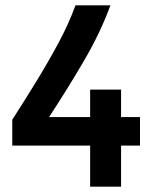

<svg xmlns="http://www.w3.org/2000/svg" viewBox="-20 -700 567 720"><path d="M505 -154H434V0H318V-154H26V-251Q71 -321 115.5 -393.5Q160 -466 199 -538.5Q238 -611 263 -680H394Q357 -578 294 -470.5Q231 -363 164 -261H318V-364H434V-261H505Z"/></svg>

Font: Inria Sans
Style: Bold
Weight: 700
Designer: Black Foundry Team
Foundry: Black Foundry
Version: Version 1.2; ttfautohint (v1.8.3)